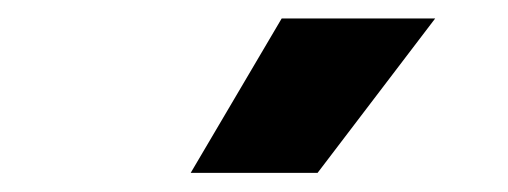

<svg xmlns="http://www.w3.org/2000/svg" viewBox="-20 -753 540 204"><path d="M182.6 -569.3 279.3 -733.4H442.4L317.4 -569.3Z"/></svg>

Font: Wanted Sans ExtraBold
Style: Regular
Weight: 800
Designer: Original Design by Kil Hyung-jin and Kang Hanbin, Wanted Lab, Inc; Hangeul from Source Han Sans by Jang Soo-young and Ka
Foundry: Wanted Lab, Inc.
Version: Version 1.003